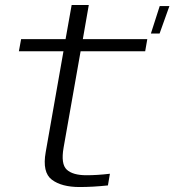

<svg xmlns="http://www.w3.org/2000/svg" viewBox="-20 -747 702 773"><path d="M300.5 6Q228 6 188.8 -23.5Q149.5 -53 164 -134.5L235.5 -540.5H56L65 -589.5H244L268.5 -727H337.5L313.5 -589.5H573L564.5 -540.5H304.5L236 -152.5Q224.5 -86.5 248.8 -64Q273 -41.5 328 -41.5Q372 -41.5 422.5 -47.5L414.5 -0.5Q353.5 6 300.5 6ZM587.5 -612 623 -722.5H662L622.5 -612Z"/></svg>

Font: Anybody ExtraExpanded Light
Style: Italic
Weight: 300
Width: 8
Italic angle: -10°
Designer: Tyler Finck
Foundry: Etcetera Type Company
Version: Version 1.010; ttfautohint (v1.8.3) -l 8 -r 50 -G 200 -x 14 